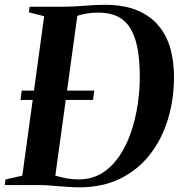

<svg xmlns="http://www.w3.org/2000/svg" viewBox="-36 -771 750 800"><path d="M87.5 -743H231.5Q276 -743.5 318.2 -747.2Q360.5 -751 400 -751Q480 -751 535.2 -728Q590.5 -705 624.5 -664.2Q658.5 -623.5 673.8 -569Q689 -514.5 689 -452Q689 -357.5 663.8 -274.2Q638.5 -191 588.5 -127Q538.5 -63 465 -26.8Q391.5 9.5 294.5 9.5Q272.5 9.5 250.8 8Q229 6.5 207.8 4.8Q186.5 3 165.5 1.5Q144.5 0 122.5 0H-16L-13 -23.5L57 -39L148 -703.5L84.5 -719.5ZM191.5 -17 163 -46.5Q184.5 -42 203.2 -36.8Q222 -31.5 243.2 -27.5Q264.5 -23.5 292.5 -23.5Q347 -23.5 388.8 -49.5Q430.5 -75.5 460.5 -119.5Q490.5 -163.5 509.5 -219Q528.5 -274.5 537.5 -334.5Q546.5 -394.5 546.5 -451.5Q546.5 -517 537.5 -566.8Q528.5 -616.5 508.5 -650.5Q488.5 -684.5 455.5 -701.5Q422.5 -718.5 374 -718.5Q350.5 -718.5 331 -715.5Q311.5 -712.5 296.5 -708.2Q281.5 -704 271.5 -700.5L289 -725.5ZM49.5 -354.5 54.5 -393.5H357L351.5 -354.5Z"/></svg>

Font: Merriweather 120pt SemiBold
Style: Italic
Weight: 600
Italic angle: -7.8°
Version: Version 2.101